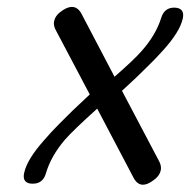

<svg xmlns="http://www.w3.org/2000/svg" viewBox="-20 -520 536 541"><path d="M427.7 -66.9Q433.6 -56.2 433.6 -46.4Q433.6 -42.5 432.6 -39.1Q429.2 -22.9 409.2 -9.8Q394.5 0.5 382.8 0.5Q366.7 0.5 356.4 -19L253.9 -213.9Q185.5 -152.3 163.1 -126.5Q123.5 -80.1 109.4 -31.7Q101.1 -2.4 72.3 -2.4Q46.9 -2.4 46.9 -23.4Q46.9 -27.8 48.3 -33.7Q56.2 -70.3 103 -123.5Q123.5 -147.5 147.9 -171.9Q179.2 -204.1 232.9 -253.9L137.7 -434.1Q131.8 -444.8 131.8 -454.1Q131.8 -458 132.8 -461.4Q136.2 -477.5 156.2 -490.7Q170.9 -500.5 182.6 -500.5Q199.2 -500.5 209.5 -481.4L302.7 -303.7Q358.4 -352.5 378.4 -375.5Q418.9 -420.9 434.1 -469.2Q442.9 -498.5 470.7 -498.5H471.7Q496.1 -497.6 496.1 -477.5Q496.1 -473.6 495.1 -468.3L494.6 -466.3Q486.3 -429.7 438.5 -377Q417.5 -353.5 392.6 -329.6Q367.2 -303.7 323.7 -264.2Z"/></svg>

Font: inglobal
Style: Italic
Weight: 400
Italic angle: -12°
Designer: Andrey Kochetov, Denis Davydov, Evgeny Yurtaev
Foundry: inglobal
Version: Version 1.00 September 25, 2014, initial release